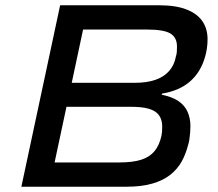

<svg xmlns="http://www.w3.org/2000/svg" viewBox="-20 -708 828 728"><path d="M61 0 208 -688H583Q647 -688 687.5 -672Q728 -656 747.5 -627.5Q767 -599 767 -559Q767 -541 764.5 -524.5Q762 -508 758 -494Q742 -436 701.5 -400Q661 -364 594 -353L593 -349Q632 -341 656 -325Q680 -309 691 -284.5Q702 -260 702 -230Q702 -219 701 -205.5Q700 -192 698 -179Q696 -166 692 -154Q684 -123 668.5 -95Q653 -67 626 -45.5Q599 -24 558 -12Q517 0 459 0ZM187 -92H430Q484 -92 516 -102.5Q548 -113 566 -135Q584 -157 592 -192Q594 -203 594.5 -212Q595 -221 595 -228Q595 -267 568 -285Q541 -303 478 -303H232ZM252 -394H491Q536 -394 568.5 -405Q601 -416 621 -438.5Q641 -461 647 -494Q650 -503 650.5 -512Q651 -521 651 -532Q651 -566 626 -581Q601 -596 537 -596H295Z"/></svg>

Font: Saira Expanded Medium
Style: Italic
Weight: 500
Width: 7
Italic angle: -12°
Designer: Hector Gatti with collaboration of the Omnibus-Type team
Foundry: Omnibus-Type
Version: Version 1.101